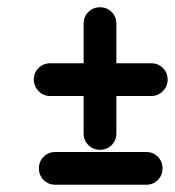

<svg xmlns="http://www.w3.org/2000/svg" viewBox="-20 -513 481 528"><path d="M210 -448Q210 -467 223 -480Q236 -493 255 -493Q274 -493 287 -480Q300 -467 300 -448Q300 -373 300 -297.5Q300 -222 300 -146Q300 -146 300 -146Q300 -146 300 -146Q300 -127 287 -114Q274 -101 255 -101Q236 -101 223 -114Q210 -127 210 -146Q210 -222 210 -297.5Q210 -373 210 -448Q210 -448 210 -448Q210 -448 210 -448ZM118 -249Q99 -249 86 -262.5Q73 -276 73 -294Q73 -313 86 -326Q99 -339 118 -339Q188 -339 257.5 -339Q327 -339 396 -339Q396 -339 396 -339Q396 -339 396 -339Q415 -339 428 -326Q441 -313 441 -294Q441 -276 428 -262.5Q415 -249 396 -249Q327 -249 257.5 -249Q188 -249 118 -249Q118 -249 118 -249Q118 -249 118 -249ZM132 -5Q113 -5 100 -18Q87 -31 87 -50Q87 -69 100 -82Q113 -95 132 -95Q195 -95 257.5 -95Q320 -95 382 -95Q382 -95 382 -95Q382 -95 382 -95Q401 -95 414 -82Q427 -69 427 -50Q427 -31 414 -18Q401 -5 382 -5Q320 -5 257.5 -5Q195 -5 132 -5Q132 -5 132 -5Q132 -5 132 -5Z"/></svg>

Font: FRB American Cursive Black
Style: Bold Italic
Weight: 900
Italic angle: -25°
Version: Version 2.0;Modular Font Editor K font №1